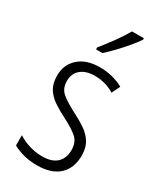

<svg xmlns="http://www.w3.org/2000/svg" viewBox="-196 -832 761 910"><g transform="rotate(30 184.0 -377.5)"><path d="M332 -136Q332 -67 290.5 -28.5Q249 10 171 10Q128 10 94.5 0.5Q61 -9 38 -22V-78Q64 -61 98.5 -50Q133 -39 170 -39Q224 -39 250.5 -64.5Q277 -90 277 -134Q277 -177 251 -200Q225 -223 172 -250Q134 -269 104.5 -289Q75 -309 58 -336.5Q41 -364 41 -407Q41 -467 83 -504.5Q125 -542 199 -542Q235 -542 267.5 -533.5Q300 -525 327 -510L305 -465Q283 -479 255 -487Q227 -495 198 -495Q150 -495 122 -472Q94 -449 94 -408Q94 -367 120.5 -344.5Q147 -322 201 -294Q239 -275 268 -255Q297 -235 314.5 -207Q332 -179 332 -136ZM309 -757Q294 -735 270.5 -707Q247 -679 221 -652Q195 -625 174 -606H139V-617Q169 -654 196.5 -692Q224 -730 244 -765H309Z"/></g></svg>

Font: Noto Sans Tamil Condensed Light
Style: Regular
Weight: 300
Width: 3
Designer: Jelle Bosma - Monotype Design Team
Foundry: Monotype Imaging Inc.
Version: Version 2.004; ttfautohint (v1.8.4.7-5d5b)